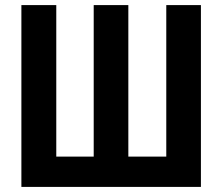

<svg xmlns="http://www.w3.org/2000/svg" viewBox="-20 -734 873 754"><path d="M64 0V-714H201V-119H348V-714H484V-119H633V-714H769V0Z"/></svg>

Font: Noto Sans ExtraCondensed
Style: Bold
Weight: 700
Width: 2
Designer: Monotype Design Team
Foundry: Monotype Imaging Inc.
Version: Version 2.013; ttfautohint (v1.8.4.7-5d5b)